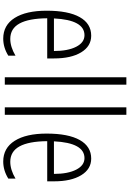

<svg xmlns="http://www.w3.org/2000/svg" viewBox="175 -975 810 1200"><g transform="rotate(90 580.0 -375.0)"><path d="M221.2 9.8Q137.2 9.8 92 -61.8Q46.9 -133.3 46.9 -261.2Q46.9 -397 87.2 -468.5Q127.4 -540 203.1 -540Q269 -540 307.1 -477.3Q345.2 -414.6 345.2 -308.1V-265.1H94.2Q95.2 -149.4 127 -91.8Q158.7 -34.2 223.1 -34.2Q272.9 -34.2 328.1 -66.9V-22Q277.3 9.8 221.2 9.8ZM200.2 -498Q104.5 -498 95.2 -307.1H298.8Q298.8 -394.5 272.2 -446.3Q245.6 -498 200.2 -498Z M509.3 0H462.9V-759.8H509.3Z M697.3 0H650.9V-759.8H697.3Z M989.3 9.8Q905.3 9.8 860.1 -61.8Q814.9 -133.3 814.9 -261.2Q814.9 -397 855.2 -468.5Q895.5 -540 971.2 -540Q1037.1 -540 1075.2 -477.3Q1113.3 -414.6 1113.3 -308.1V-265.1H862.3Q863.3 -149.4 895 -91.8Q926.8 -34.2 991.2 -34.2Q1041 -34.2 1096.2 -66.9V-22Q1045.4 9.8 989.3 9.8ZM968.3 -498Q872.6 -498 863.3 -307.1H1066.9Q1066.9 -394.5 1040.3 -446.3Q1013.7 -498 968.3 -498Z"/></g></svg>

Font: TypoPRO Open Sans Condensed
Style: Regular
Weight: 300
Width: 3
Foundry: Ascender Corporation
Version: Version 1.10